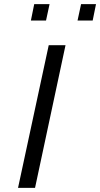

<svg xmlns="http://www.w3.org/2000/svg" viewBox="-20 -906 483 926"><path d="M67 0 215 -688H296L149 0ZM354 -807 371 -886H443L427 -807ZM129 -807 145 -886H219L202 -807Z"/></svg>

Font: Saira Expanded
Style: Italic
Weight: 400
Width: 7
Italic angle: -12°
Designer: Hector Gatti with collaboration of the Omnibus-Type team
Foundry: Omnibus-Type
Version: Version 1.101